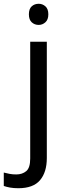

<svg xmlns="http://www.w3.org/2000/svg" viewBox="-75 -757 353 1017"><path d="M78 -681Q78 -710 93 -723.5Q108 -737 130 -737Q150 -737 165.5 -723.5Q181 -710 181 -681Q181 -653 165.5 -639Q150 -625 130 -625Q108 -625 93 -639Q78 -653 78 -681ZM22 240Q-3 240 -22 236.5Q-41 233 -55 228V157Q-40 161 -24 164Q-8 167 11 167Q43 167 64 149.5Q85 132 85 83V-536H173V80Q173 155 137 197.5Q101 240 22 240Z"/></svg>

Font: Noto Sans Limbu
Style: Regular
Weight: 400
Designer: Monotype Design Team
Foundry: Monotype Imaging Inc.
Version: Version 2.004; ttfautohint (v1.8.4.7-5d5b)